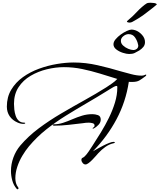

<svg xmlns="http://www.w3.org/2000/svg" viewBox="-20 -1153 1164 1401"><path d="M107 228Q104 228 102 225Q79 199 69.5 163.5Q60 128 60 95Q60 44 78 -4.5Q96 -53 128 -91Q187 -160 263.5 -217Q340 -274 425 -324Q510 -374 595 -421Q680 -468 756 -516Q777 -530 798 -544.5Q819 -559 836 -577Q772 -597 708 -616.5Q644 -636 579 -649.5Q514 -663 446 -663Q386 -663 322 -647.5Q258 -632 203.5 -600Q149 -568 115.5 -517Q82 -466 82 -395Q82 -377 84.5 -353.5Q87 -330 94.5 -308Q102 -286 117 -272Q132 -258 157 -258Q159 -258 161.5 -257.5Q164 -257 164 -254Q164 -251 158.5 -250Q153 -249 151 -249Q130 -249 108 -259Q71 -275 50.5 -305Q30 -335 30 -375Q30 -445 62 -498.5Q94 -552 147 -590Q200 -628 264.5 -651.5Q329 -675 395 -686Q461 -697 518 -697Q605 -697 692.5 -677Q780 -657 863 -632Q895 -623 937 -612Q979 -601 1012 -601Q1026 -601 1033.5 -605Q1041 -609 1044 -609Q1047 -609 1047 -606Q1047 -602 1044.5 -599.5Q1042 -597 1039 -595Q1014 -576 996 -565.5Q978 -555 943 -555Q937 -555 931.5 -555Q926 -555 920 -556Q898 -410 830 -282.5Q762 -155 658 -49Q669 -55 689 -66.5Q709 -78 732.5 -90Q756 -102 776.5 -110Q797 -118 808 -118Q811 -118 814.5 -117Q818 -116 818 -113Q818 -111 815 -110Q812 -109 810 -108Q777 -101 749 -81Q721 -61 698 -36Q692 -29 680 -15.5Q668 -2 654 12.5Q640 27 626.5 37Q613 47 604 47Q592 47 583 36Q574 25 574 14Q574 2 582.5 -1.5Q591 -5 598 -12Q611 -24 628 -49Q645 -74 655 -90Q685 -136 716.5 -187.5Q748 -239 775 -294Q802 -349 819 -405Q836 -461 836 -515V-520Q836 -526 830 -526Q823 -526 809 -518.5Q795 -511 782 -502.5Q769 -494 762 -490Q688 -444 611.5 -399.5Q535 -355 460 -308.5Q385 -262 316.5 -207.5Q248 -153 191 -85Q166 -55 143 -16.5Q120 22 106 64.5Q92 107 92 147Q92 166 96.5 182.5Q101 199 113 215Q115 217 115 220Q115 228 107 228ZM658 -214Q656 -214 656 -216Q656 -221 663 -224Q670 -227 670 -237Q670 -251 654 -254.5Q638 -258 628 -258Q617 -258 606 -257Q595 -256 584 -254Q532 -248 480 -242Q428 -236 375 -236Q373 -236 369 -237Q365 -238 365 -241Q365 -244 369 -245Q373 -246 375 -246Q407 -246 440.5 -257Q474 -268 508.5 -283Q543 -298 579 -309Q615 -320 654 -320Q674 -320 694.5 -313Q715 -306 715 -280Q715 -259 698.5 -242Q682 -225 665 -216Q661 -214 658 -214ZM922 -759Q904 -759 877 -767.5Q850 -776 829 -792Q808 -808 808 -830Q808 -848 823.5 -866.5Q839 -885 861 -901Q883 -917 905 -927Q927 -937 939 -937Q949 -937 957 -935Q965 -933 968 -932Q994 -923 1016 -899Q1038 -875 1038 -846Q1038 -825 1026 -810.5Q1014 -796 997 -785Q977 -773 962 -766Q947 -759 922 -759ZM953 -788Q967 -788 978 -796.5Q989 -805 989 -821Q989 -824 987 -830Q982 -855 965.5 -879.5Q949 -904 918 -904Q899 -904 880.5 -889.5Q862 -875 862 -855Q862 -836 878 -821Q894 -806 915.5 -797Q937 -788 953 -788ZM924 -988Q919 -988 912.5 -990Q906 -992 906 -998L948 -1035Q966 -1052 982 -1069.5Q998 -1087 1017 -1103Q1026 -1111 1034 -1117Q1042 -1123 1050 -1128Q1055 -1131 1062.5 -1132Q1070 -1133 1079 -1133Q1092 -1133 1104.5 -1131Q1117 -1129 1121 -1125Q1124 -1124 1124 -1120Q1100 -1099 1074 -1079.5Q1048 -1060 1022 -1040Q1008 -1030 987.5 -1017.5Q967 -1005 947 -994Q937 -988 924 -988Z"/></svg>

Font: My Soul
Style: Regular
Weight: 400
Designer: Robert E. Leuschke
Foundry: Robert E. Leuschke
Version: Version 1.010; ttfautohint (v1.8.4.7-5d5b)